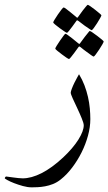

<svg xmlns="http://www.w3.org/2000/svg" viewBox="-90 -536 459 813"><path d="M292.5 -31.7Q292.5 2.4 282.5 38.8Q272.5 75.2 255.4 109.4Q238.3 143.6 215.8 173.3Q193.4 203.1 167.5 223.6Q151.9 236.3 134.5 243.2Q117.2 250 100.8 252.9Q84.5 255.9 69.6 256.6Q54.7 257.3 44.4 257.3Q26.9 257.3 6.8 251.7Q-13.2 246.1 -30.3 239.5Q-47.4 232.9 -58.6 226.6Q-69.8 220.2 -69.8 219.2Q-69.8 217.3 -67.9 214.4Q-65.9 211.4 -64 211.4Q-63.5 211.4 -54.7 212.6Q-45.9 213.9 -34.9 215.3Q-23.9 216.8 -12.7 218Q-1.5 219.2 5.9 219.2Q42.5 219.2 85.9 197.3Q129.4 175.3 177.2 130.9Q219.7 90.8 242.2 54.7Q264.6 18.6 264.6 -5.4Q264.6 -14.2 256.1 -34.9Q247.6 -55.7 237.1 -77.9Q226.6 -100.1 218 -118.9Q209.5 -137.7 209.5 -143.6Q209.5 -147.9 214.1 -160.4Q218.8 -172.9 225.3 -186Q231.9 -199.2 237.8 -209.7Q243.7 -220.2 244.6 -221.7Q258.3 -199.2 267.6 -174.8Q276.9 -150.4 282.5 -125.7Q288.1 -101.1 290.3 -77.1Q292.5 -53.2 292.5 -31.7ZM339.4 -471.2Q339.4 -468.8 333.7 -458.7Q328.1 -448.7 321 -437.5Q314 -426.3 307.1 -417.2Q300.3 -408.2 297.9 -408.2Q296.4 -408.2 287.6 -414.3Q278.8 -420.4 268.6 -427.2Q256.8 -435.5 242.2 -447.3Q238.8 -449.7 236.8 -450.2Q235.4 -450.2 233.4 -447.3Q223.1 -433.1 215.3 -422.4Q208 -412.6 201.7 -404.8Q195.3 -397 193.4 -397Q191.9 -397 182.6 -403.1Q173.3 -409.2 162.6 -417Q151.9 -424.8 143.6 -431.9Q135.3 -439 135.3 -440.9Q135.3 -443.4 141.4 -453.4Q147.5 -463.4 155.3 -474.9Q163.1 -486.3 170.2 -495.4Q177.2 -504.4 179.2 -504.4Q182.6 -504.4 190.9 -497.8Q199.2 -491.2 208 -484.4Q218.8 -476.1 231.9 -464.8Q235.8 -460.9 236.8 -460.9Q238.8 -460.9 242.2 -466.3Q252 -480 259.8 -490.7Q267.1 -499.5 273.4 -507.6Q279.8 -515.6 281.7 -515.6Q283.7 -515.6 293 -509.3Q302.2 -502.9 312.5 -494.9Q322.8 -486.8 331.1 -479.7Q339.4 -472.7 339.4 -471.2ZM349.1 -360.4Q349.1 -357.9 343.3 -347.7Q337.4 -337.4 329.8 -325.9Q322.3 -314.5 315.4 -305.4Q308.6 -296.4 306.6 -296.4Q304.7 -296.4 295.7 -302.7Q286.6 -309.1 276.9 -316.4Q265.1 -324.7 251 -336.4Q247.6 -338.9 246.1 -339.4Q244.6 -339.4 242.2 -336.4Q231.9 -322.3 224.1 -311.5Q216.8 -301.8 210.4 -293.9Q204.1 -286.1 202.1 -286.1Q200.2 -286.1 190.9 -292.2Q181.6 -298.3 171.4 -306.2Q161.1 -314 152.6 -321Q144 -328.1 144 -330.1Q144 -332.5 150.1 -342.5Q156.2 -352.5 164.1 -364Q171.9 -375.5 178.7 -384.3Q185.5 -393.1 186.5 -393.1Q189.9 -393.1 198.2 -386.7Q206.5 -380.4 215.8 -373.5Q226.6 -365.2 239.7 -354Q244.1 -350.1 246.1 -350.1Q248 -350.1 251 -355.5L269 -379.9Q276.4 -388.7 282.5 -396.7Q288.6 -404.8 290 -404.8Q292.5 -404.8 301.8 -398.4Q311 -392.1 321.8 -384Q332.5 -376 340.8 -368.9Q349.1 -361.8 349.1 -360.4Z"/></svg>

Font: Accordance
Style: Regular
Weight: 400
Version: Version 1.1 (build May 11, 2018) Miklal Software Solutions, 